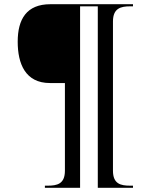

<svg xmlns="http://www.w3.org/2000/svg" viewBox="-20 -780 667 911"><path d="M193 111H360V-750H444V111H611V101H598C553 101 516 93 516 30V-678C516 -741 553 -750 598 -750H611V-760H219C106 -760 64 -689 64 -582C64 -478 100 -386 217 -386H288V30C288 93 251 101 206 101H193Z"/></svg>

Font: Noto Serif Display
Style: Bold Italic
Weight: 700
Italic angle: -12°
Designer: Monotype Design Team
Foundry: Monotype Imaging Inc.
Version: Version 2.009